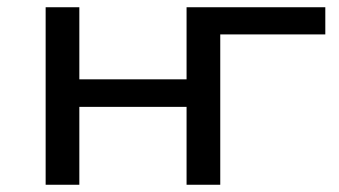

<svg xmlns="http://www.w3.org/2000/svg" viewBox="-20 -510 936 530"><path d="M106 0V-490H199V-291H495V-490H878V-415H588V0H495V-215H199V0Z"/></svg>

Font: Nunito Sans 10pt Expanded
Style: Regular
Weight: 400
Width: 7
Designer: Vernon Adams
Foundry: Vernon Adams
Version: Version 3.101;gftools[0.9.27]